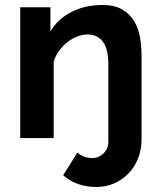

<svg xmlns="http://www.w3.org/2000/svg" viewBox="-20 -553 644 769"><path d="M366 196Q328 196 294 184.5Q260 173 233 149L290 58Q302 69 317.5 74.5Q333 80 349 80Q375 80 394.5 61.5Q414 43 414 14V-294Q414 -357 392 -386Q370 -415 331 -415Q311 -415 290 -407Q269 -399 250.5 -384.5Q232 -370 217 -350Q202 -330 195 -306V0H61V-524H182V-427Q211 -477 266 -505Q321 -533 390 -533Q439 -533 469.5 -515Q500 -497 517.5 -468Q535 -439 541 -402Q547 -365 547 -327V4Q547 46 533 81.5Q519 117 494 142.5Q469 168 436 182Q403 196 366 196Z"/></svg>

Font: Oxford Sans
Style: Bold
Weight: 700
Designer: Matt McInerney, Pablo Impallari, Rodrigo Fuenzalida
Foundry: Matt McInerney, Pablo Impallari, Rodrigo Fuenzalida
Version: Version 3.000g; ttfautohint (v1.5) -l 8 -r 28 -G 28 -x 14 -D